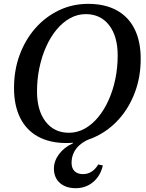

<svg xmlns="http://www.w3.org/2000/svg" viewBox="-20 -726 755 996"><path d="M351.3 119.1Q351.3 146.7 366.9 162Q382.5 177.2 410.5 177.2Q459.6 177.2 489.6 127.2L513.5 132.2Q501.3 186.2 463.3 218.2Q425.4 250.2 372.8 250.2Q320.8 250.2 290.2 222.6Q259.7 195 259.7 148.8Q259.7 109.3 286.2 73.7Q312.6 38.1 358.9 17V-19.7H448.5V-6.2Q401.4 11.7 376.3 44.1Q351.3 76.4 351.3 119.1ZM325 16Q238.3 16 177.3 -17.4Q116.3 -50.8 84.5 -115Q52.7 -179.2 52.7 -269.4Q52.7 -362 82 -441.3Q111.4 -520.6 163.7 -579.9Q216 -639.2 286 -672.6Q356.1 -706 437.6 -706Q524.3 -706 585.3 -672.6Q646.3 -639.2 678.1 -575.5Q709.9 -511.8 709.9 -420.6Q709.9 -328 680.5 -248.7Q651.2 -169.4 598.9 -110.1Q546.6 -50.8 476.5 -17.4Q406.5 16 325 16ZM337.6 -37.3Q380.9 -37.3 419.2 -58.5Q457.6 -79.8 489.1 -117.8Q520.7 -155.9 543.4 -206.7Q566.2 -257.6 578.4 -316.6Q590.5 -375.7 590.5 -438.1Q590.5 -537.8 546.1 -595.2Q501.6 -652.7 424.9 -652.7Q381.7 -652.7 343.3 -631.5Q305 -610.2 273.4 -572.2Q241.9 -534.1 219.1 -483.3Q196.4 -432.4 184.2 -373.4Q172 -314.5 172 -251.9Q172 -153 216.5 -95.2Q260.9 -37.3 337.6 -37.3Z"/></svg>

Font: Platypi Light
Style: Italic
Weight: 300
Italic angle: -13°
Designer: David Sargent
Foundry: Bolt Cutter Type
Version: Version 1.200